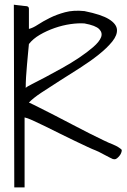

<svg xmlns="http://www.w3.org/2000/svg" viewBox="-20 -813 544 820"><path d="M39.1 -793Q40 -793 45.9 -792Q51.8 -791 58.6 -790.5Q65.4 -790 71.8 -789.1Q78.1 -788.1 79.1 -788.1Q84 -788.1 93.8 -786.6Q103.5 -785.2 103.5 -775.4V-689.5Q120.1 -693.4 141.6 -707.5Q163.1 -721.7 192.4 -736.3Q221.7 -751 257.8 -760.7Q293.9 -770.5 340.8 -765.6Q413.1 -751 445.3 -731Q477.5 -710.9 479.5 -687Q481.4 -663.1 459.5 -635.7Q437.5 -608.4 401.4 -579.6Q365.2 -550.8 320.8 -522.5Q276.4 -494.1 233.9 -467.3Q191.4 -440.4 156.2 -417Q121.1 -393.6 103.5 -375Q119.1 -368.2 148.9 -353Q178.7 -337.9 214.4 -319.8Q250 -301.8 288.6 -281.2Q327.1 -260.7 361.3 -243.7Q395.5 -226.6 422.9 -213.4Q450.2 -200.2 461.9 -196.3Q471.7 -191.4 480.5 -187.5Q487.3 -182.6 493.7 -178.7Q500 -174.8 500 -170.9Q500 -167 497.6 -160.2Q495.1 -153.3 490.2 -147.5Q485.4 -141.6 480 -137.2Q474.6 -132.8 469.7 -132.8Q467.8 -132.8 465.3 -133.3Q462.9 -133.8 461.9 -133.8Q460 -134.8 448.7 -140.1Q437.5 -145.5 425.3 -152.3Q413.1 -159.2 401.9 -164.6Q390.6 -169.9 387.7 -170.9Q377 -174.8 353 -186Q329.1 -197.3 299.3 -211.4Q269.5 -225.6 236.3 -242.2Q203.1 -258.8 173.3 -273.4Q143.6 -288.1 119.6 -298.8Q95.7 -309.6 85 -311.5V-12.7H41ZM103.5 -625Q101.6 -607.4 99.6 -584Q97.7 -560.5 95.2 -535.2Q92.8 -509.8 91.3 -484.4Q89.8 -459 89.8 -437.5Q93.8 -442.4 117.2 -454.1Q140.6 -465.8 173.8 -483.4Q207 -501 245.6 -522.5Q284.2 -543.9 318.4 -566.9Q352.5 -589.8 378.4 -612.3Q404.3 -634.8 411.6 -653.8Q418.9 -672.9 403.8 -688.5Q388.7 -704.1 340.8 -712.9Q314.5 -714.8 280.8 -710Q247.1 -705.1 213.4 -693.4Q179.7 -681.6 150.4 -664.6Q121.1 -647.5 103.5 -625Z"/></svg>

Font: Shadows Into Light
Style: Regular
Weight: 400
Designer: Kimberly Geswein
Foundry: Kimberly Geswein
Version: Version 001.000